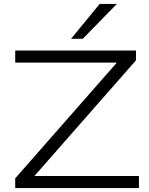

<svg xmlns="http://www.w3.org/2000/svg" viewBox="-20 -964 765 984"><path d="M58 0V-50L606 -674L610 -643H58V-705H677V-655L130 -32L126 -62H692V0ZM344 -765 491 -944H579L404 -765Z"/></svg>

Font: Nunito Sans 10pt Expanded Light
Style: Regular
Weight: 300
Width: 7
Designer: Vernon Adams
Foundry: Vernon Adams
Version: Version 3.101;gftools[0.9.27]